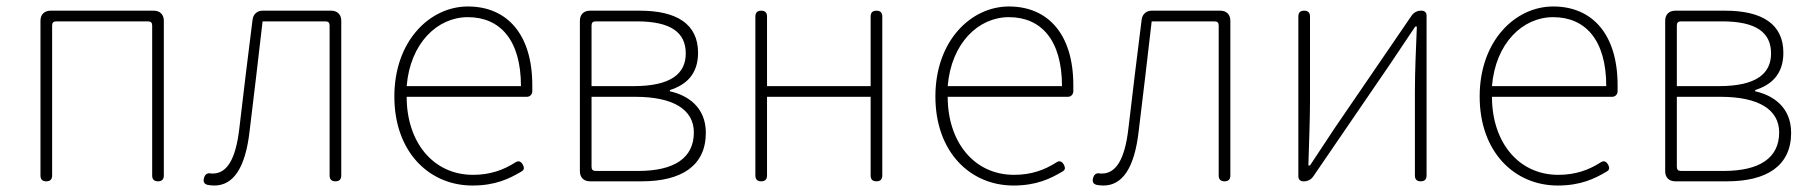

<svg xmlns="http://www.w3.org/2000/svg" viewBox="-20 -560 5600 593"><path d="M105 -263V-18C105 -6 111 0 123 0C135 0 141 -6 141 -18V-481C141 -490 145 -494 154 -494H437C446 -494 450 -490 450 -481V-18C450 -6 456 0 468 0C480 0 486 -6 486 -18V-496C486 -515 474 -527 455 -527H295H136C117 -527 105 -515 105 -496Z M1034 -263V-496C1034 -515 1022 -527 1003 -527H898H791C774 -527 762 -516 760 -499C746 -387 732 -275 719 -162C708 -68 681 -24 637 -24C636 -24 634 -24 633 -24C621 -27 613 -22 610 -10C607 1 610 8 621 11C627 12 633 13 642 13C700 13 738 -40 751 -156C765 -270 778 -381 791 -494H985C994 -494 998 -490 998 -481V-18C998 -6 1004 0 1016 0C1028 0 1034 -6 1034 -18V-263Z M1525 -261H1607C1616 -261 1623 -267 1624 -277C1624 -284 1624 -291 1624 -297C1624 -453 1547 -540 1425 -540C1308 -540 1198 -434 1198 -262C1198 -90 1306 13 1439 13C1510 13 1553 -8 1590 -30C1599 -35 1600 -41 1595 -51C1589 -62 1581 -65 1571 -58C1535 -35 1494 -20 1441 -20C1317 -20 1236 -122 1236 -261H1429ZM1500 -294H1412H1236C1247 -427 1331 -507 1425 -507C1524 -507 1589 -437 1589 -294Z M1771 -263V-31C1771 -12 1783 0 1802 0H1866H1962C2085 0 2160 -48 2160 -150C2160 -229 2104 -266 2049 -278V-282C2097 -297 2136 -329 2136 -397C2136 -486 2070 -527 1956 -527H1802C1783 -527 1771 -515 1771 -496ZM1807 -394V-481C1807 -490 1811 -494 1820 -494H1877H1947C2053 -494 2098 -459 2098 -395C2098 -333 2053 -294 1937 -294H1807ZM1807 -146V-261H1942C2059 -261 2123 -222 2123 -151C2123 -73 2064 -32 1951 -32H1879H1820C1811 -32 1807 -36 1807 -45Z M2705 -263V-509C2705 -521 2699 -527 2687 -527C2675 -527 2669 -521 2669 -509V-294H2349V-509C2349 -521 2343 -527 2331 -527C2319 -527 2313 -521 2313 -509V-18C2313 -6 2319 0 2331 0C2343 0 2349 -6 2349 -18V-261H2509H2669V-18C2669 -6 2675 0 2687 0C2699 0 2705 -6 2705 -18V-263Z M3196 -261H3278C3287 -261 3294 -267 3295 -277C3295 -284 3295 -291 3295 -297C3295 -453 3218 -540 3096 -540C2979 -540 2869 -434 2869 -262C2869 -90 2977 13 3110 13C3181 13 3224 -8 3261 -30C3270 -35 3271 -41 3266 -51C3260 -62 3252 -65 3242 -58C3206 -35 3165 -20 3112 -20C2988 -20 2907 -122 2907 -261H3100ZM3171 -294H3083H2907C2918 -427 3002 -507 3096 -507C3195 -507 3260 -437 3260 -294Z M3780 -263V-496C3780 -515 3768 -527 3749 -527H3644H3537C3520 -527 3508 -516 3506 -499C3492 -387 3478 -275 3465 -162C3454 -68 3427 -24 3383 -24C3382 -24 3380 -24 3379 -24C3367 -27 3359 -22 3356 -10C3353 1 3356 8 3367 11C3373 12 3379 13 3388 13C3446 13 3484 -40 3497 -156C3511 -270 3524 -381 3537 -494H3731C3740 -494 3744 -490 3744 -481V-18C3744 -6 3750 0 3762 0C3774 0 3780 -6 3780 -18V-263Z M3990 -263V-15C3990 -6 3996 0 4005 0H4008C4019 0 4030 -6 4036 -15L4274 -363C4296 -396 4329 -445 4351 -478H4356C4353 -407 4350 -336 4350 -277V-18C4350 -6 4356 0 4368 0C4380 0 4386 -6 4386 -18V-263V-512C4386 -521 4380 -527 4371 -527H4368C4357 -527 4346 -521 4340 -512L4102 -164C4080 -131 4048 -82 4026 -49H4021C4023 -120 4026 -191 4026 -249V-509C4026 -521 4020 -527 4008 -527C3996 -527 3990 -521 3990 -509Z M4877 -261H4959C4968 -261 4975 -267 4976 -277C4976 -284 4976 -291 4976 -297C4976 -453 4899 -540 4777 -540C4660 -540 4550 -434 4550 -262C4550 -90 4658 13 4791 13C4862 13 4905 -8 4942 -30C4951 -35 4952 -41 4947 -51C4941 -62 4933 -65 4923 -58C4887 -35 4846 -20 4793 -20C4669 -20 4588 -122 4588 -261H4781ZM4852 -294H4764H4588C4599 -427 4683 -507 4777 -507C4876 -507 4941 -437 4941 -294Z M5123 -263V-31C5123 -12 5135 0 5154 0H5218H5314C5437 0 5512 -48 5512 -150C5512 -229 5456 -266 5401 -278V-282C5449 -297 5488 -329 5488 -397C5488 -486 5422 -527 5308 -527H5154C5135 -527 5123 -515 5123 -496ZM5159 -394V-481C5159 -490 5163 -494 5172 -494H5229H5299C5405 -494 5450 -459 5450 -395C5450 -333 5405 -294 5289 -294H5159ZM5159 -146V-261H5294C5411 -261 5475 -222 5475 -151C5475 -73 5416 -32 5303 -32H5231H5172C5163 -32 5159 -36 5159 -45Z"/></svg>

Font: GenSenRounded2 TW EL
Style: Regular
Weight: 250
Version: Version 2.100;PS 2.1;hotconv 16.6.51;makeotf.lib2.5.65220 DE